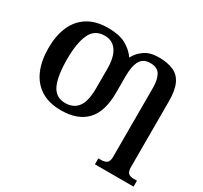

<svg xmlns="http://www.w3.org/2000/svg" viewBox="-189 -985 1568 1485"><g transform="rotate(30 595.0 -242.5)"><path d="M816 240V187H841Q870 187 889.5 174.5Q909 162 909 121V-494Q909 -570 884.5 -611.5Q860 -653 798 -653Q734 -653 707.5 -606.5Q681 -560 681 -468V-326Q682 -154 604.5 -72Q527 10 379 10Q270 10 198 -36Q126 -82 90.5 -165Q55 -248 55 -359Q55 -470 90.5 -552Q126 -634 198 -679.5Q270 -725 380 -725Q477 -725 536.5 -693Q596 -661 633 -608Q658 -657 706.5 -690.5Q755 -724 831 -724Q911 -724 963.5 -700.5Q1016 -677 1042 -621Q1068 -565 1068 -466V118Q1068 159 1084 173Q1100 187 1131 187H1161V240ZM379 -55Q452 -55 491 -106Q530 -157 530 -276V-448Q530 -551 493 -605.5Q456 -660 386 -660Q296 -660 259.5 -580.5Q223 -501 223 -358Q223 -206 258.5 -130.5Q294 -55 379 -55Z"/></g></svg>

Font: Noto Serif
Style: Bold
Weight: 700
Designer: Monotype Design Team
Foundry: Monotype Imaging Inc.
Version: Version 2.014